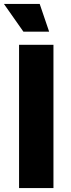

<svg xmlns="http://www.w3.org/2000/svg" viewBox="-29 -957 359 977"><path d="M243 0H68V-729H243ZM90 -796 -9 -937H173L221 -796Z"/></svg>

Font: BDO Grotesk ExtraBold
Style: Regular
Weight: 800
Designer: Deni Anggara
Foundry: Lokal Container
Version: Version 2.000